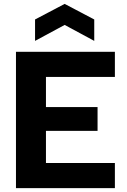

<svg xmlns="http://www.w3.org/2000/svg" viewBox="-20 -966 651 986"><path d="M464 -756 312 -838 160 -756V-866L312 -946L464 -866ZM570 -571H216V-416H481V-294H216V-129H570V0H62V-700H570Z"/></svg>

Font: Albert Sans ExtraBold
Style: Regular
Weight: 800
Designer: Andreas Rasmussen
Foundry: a.Foundry
Version: Version 1.025